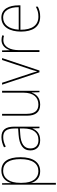

<svg xmlns="http://www.w3.org/2000/svg" viewBox="932 -1510 810 2713"><g transform="rotate(-90 1336.5 -153.0)"><path d="M282 -538C181 -538 128 -472 108 -403H106L105 -528H84V232H110V-4C110 -42 109 -80 108 -113H110C129 -49 179 10 274 10C397 10 472 -85 472 -269C472 -447 406 -538 282 -538ZM281 -513C390 -513 445 -430 445 -269C445 -93 378 -15 275 -15C175 -15 110 -94 110 -246V-275C110 -419 170 -513 281 -513Z M756 -537C706 -537 657 -523 612 -501L622 -476C671 -502 714 -512 756 -512C840 -512 878 -467 878 -347V-301L790 -295C651 -285 568 -234 568 -129C568 -49 615 10 713 10C810 10 855 -42 877 -99H879L882 0H904V-353C904 -483 856 -537 756 -537ZM791 -271 878 -277V-220C877 -98 828 -14 713 -14C638 -14 596 -57 596 -129C596 -220 669 -263 791 -271Z M1410 -528H1384V-227C1384 -82 1316 -15 1216 -15C1132 -15 1085 -65 1085 -179V-528H1059V-174C1059 -53 1112 10 1215 10C1317 10 1365 -51 1385 -111H1387L1390 0H1410Z M1672 0H1697L1873 -528H1846L1718 -143C1704 -102 1696 -72 1686 -36H1683C1674 -72 1665 -102 1651 -143L1524 -528H1497Z M2127 -536C2049 -536 2004 -478 1986 -420H1984L1981 -528H1959V0H1985V-290C1985 -410 2030 -510 2127 -510C2151 -510 2170 -507 2188 -501L2195 -525C2175 -532 2152 -536 2127 -536Z M2445 -538C2311 -538 2247 -416 2247 -261C2247 -100 2311 10 2458 10C2514 10 2557 -1 2599 -23V-51C2547 -24 2511 -15 2458 -15C2336 -15 2272 -105 2273 -269H2618V-295C2618 -427 2569 -538 2445 -538ZM2445 -513C2547 -513 2593 -420 2592 -293H2274C2284 -438 2349 -513 2445 -513Z"/></g></svg>

Font: Noto Sans Devanagari SemiCondensed Thin
Style: Regular
Weight: 100
Width: 4
Designer: Jelle Bosma - Monotype Design Team
Foundry: Monotype Imaging Inc.
Version: Version 2.004